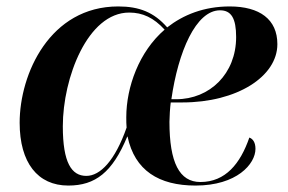

<svg xmlns="http://www.w3.org/2000/svg" viewBox="-20 -566 895 596"><path d="M192 10C276 10 329 -31 375 -142H376C398 -37 473 10 587 10C715 10 773 -57 773 -104C773 -124 765 -135 754 -139C726 -58 680 -1 602 -1C537 -1 506 -61 506 -188C506 -203 508 -233 510 -248H546C715 -248 841 -328 841 -429C841 -506 786 -546 693 -546C613 -546 549 -520 499 -481C458 -528 412 -546 347 -546C135 -546 41 -337 41 -185C41 -61 97 10 192 10ZM527 -258H512C533 -405 588 -534 663 -534C698 -534 713 -509 713 -451C713 -337 631 -258 527 -258ZM248 -20C202 -20 175 -61 175 -174C175 -324 252 -527 381 -527C423 -527 457 -511 491 -474C412 -406 372 -296 372 -202C372 -191 372 -179 373 -170C337 -67 291 -20 248 -20Z"/></svg>

Font: Noto Serif Display SemiBold
Style: Italic
Weight: 600
Italic angle: -12°
Designer: Monotype Design Team
Foundry: Monotype Imaging Inc.
Version: Version 2.009